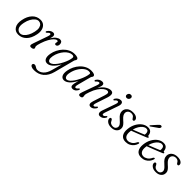

<svg xmlns="http://www.w3.org/2000/svg" viewBox="200 -1816 3254 3254"><g transform="rotate(45 1827.0 -189.0)"><path d="M250 -438.5Q302.5 -438.5 336.2 -410Q370 -381.5 382.2 -332.8Q394.5 -284 382 -223Q360 -110.5 300 -51.2Q240 8 158 8Q82.5 8 45 -50.5Q7.5 -109 27 -207.5Q46.5 -313 105.2 -375.8Q164 -438.5 250 -438.5ZM167 -28.5Q198.5 -28.5 229.5 -53Q260.5 -77.5 285.2 -122.5Q310 -167.5 323 -229Q336 -288 327 -326.2Q318 -364.5 294.8 -383.2Q271.5 -402 242.5 -402Q211.5 -402 180 -377Q148.5 -352 123.5 -307Q98.5 -262 86 -201.5Q67 -111.5 93.5 -70Q120 -28.5 167 -28.5Z M461.5 -350Q454.5 -352 453.5 -359.5Q452.5 -367 458.5 -376Q475.5 -402.5 501.5 -420Q527.5 -437.5 554.5 -437.5Q598 -437.5 598 -393.5Q598 -382 595 -367.5Q592 -353 584 -329Q619.5 -386.5 655 -412Q690.5 -437.5 719 -437.5Q746.5 -437.5 761.2 -421Q776 -404.5 776 -374.5Q776 -347 763.2 -331.2Q750.5 -315.5 733.5 -315.5Q709 -315.5 709 -339Q709 -348 711.8 -355.8Q714.5 -363.5 714.5 -376Q714.5 -391.5 693.5 -391.5Q671 -391.5 642 -363.5Q613 -335.5 583.5 -283Q554 -230.5 530 -157Q517 -116 513.5 -98.5Q510 -81 510 -70Q510 -50.5 516 -43.8Q522 -37 522 -26Q522 -10 505 -1Q488 8 464 8Q438.5 8 434 -11Q429.5 -30 446.5 -75.5L532.5 -322Q545 -357.5 544 -373.8Q543 -390 527 -390Q518 -390 506.8 -382.5Q495.5 -375 478 -356Q468.5 -346.5 461.5 -350Z M1044 17Q1015 128.5 945.5 186.8Q876 245 774.5 245Q728.5 245 705.5 232Q682.5 219 682.5 200Q682.5 186 692 177.2Q701.5 168.5 718 168.5Q734 168.5 748 177Q762 185.5 777 194Q792 202.5 811.5 202.5Q869 202.5 915.8 159.5Q962.5 116.5 985 36L1039 -157Q990 -72.5 943 -32.2Q896 8 849.5 8Q803 8 781.8 -31.5Q760.5 -71 773.5 -146Q783 -201 809 -253Q835 -305 874.2 -346.8Q913.5 -388.5 963.5 -413Q1013.5 -437.5 1071.5 -437.5Q1115.5 -437.5 1138.8 -426.5Q1162 -415.5 1161.5 -396Q1160.5 -382 1152 -372Q1143.5 -362 1139.5 -347ZM831 -148Q821 -96.5 833 -65.5Q845 -34.5 873 -34.5Q899.5 -34.5 928.8 -58.5Q958 -82.5 985.8 -121Q1013.5 -159.5 1036 -204.5Q1058.5 -249.5 1072.8 -292.8Q1087 -336 1088.5 -368Q1090 -400 1047.5 -400Q1015.5 -400 981.8 -380.2Q948 -360.5 917.2 -325.8Q886.5 -291 863.8 -245.5Q841 -200 831 -148Z M1474.5 -109Q1464.5 -70 1468.2 -55.5Q1472 -41 1483.5 -41Q1493.5 -41 1504.2 -47.8Q1515 -54.5 1529.5 -72.5Q1539 -84.5 1548 -81Q1560 -76.5 1549 -52.5Q1516 8 1460 8Q1412.5 8 1412.5 -40.5Q1412.5 -55.5 1417 -80.2Q1421.5 -105 1436.5 -156.5Q1390.5 -73 1344 -32.5Q1297.5 8 1252 8Q1206 8 1184.8 -31.5Q1163.5 -71 1176.5 -146Q1186 -201 1211.2 -253Q1236.5 -305 1275 -346.8Q1313.5 -388.5 1363 -413Q1412.5 -437.5 1470 -437.5Q1514.5 -437.5 1537.8 -426.2Q1561 -415 1560.5 -395Q1560 -381 1550.5 -371.2Q1541 -361.5 1537 -345.5ZM1234 -148.5Q1223 -95 1236 -64.8Q1249 -34.5 1275.5 -34.5Q1302 -34.5 1330.5 -59Q1359 -83.5 1385.8 -123.2Q1412.5 -163 1434.2 -209Q1456 -255 1470 -298.8Q1484 -342.5 1486.5 -374.5Q1487.5 -388 1479.2 -394Q1471 -400 1446 -400Q1403.5 -400 1359.5 -365.8Q1315.5 -331.5 1281.5 -274.2Q1247.5 -217 1234 -148.5Z M1631.5 -350.5Q1624 -352.5 1623.8 -361.5Q1623.5 -370.5 1630 -380Q1647.5 -407 1674.2 -422.2Q1701 -437.5 1729.5 -437.5Q1776 -437.5 1776 -394.5Q1776 -380.5 1769.5 -361.2Q1763 -342 1747.5 -302.5Q1795 -375.5 1846 -406.5Q1897 -437.5 1936 -437.5Q1983 -437.5 1992 -402.2Q2001 -367 1980 -304.5L1914.5 -108Q1892 -41.5 1920.5 -41.5Q1929.5 -41.5 1940 -48Q1950.5 -54.5 1966 -74Q1975 -84.5 1981.5 -80.5Q1987.5 -78.5 1988.8 -71Q1990 -63.5 1984 -52.5Q1944.5 8 1892.5 8Q1858 8 1848.8 -17.8Q1839.5 -43.5 1854.5 -89L1923.5 -301.5Q1939.5 -350.5 1932.5 -370Q1925.5 -389.5 1901 -389.5Q1872 -389.5 1835 -361.5Q1798 -333.5 1762.2 -280.8Q1726.5 -228 1702 -154Q1688 -112.5 1683.8 -96.2Q1679.5 -80 1679.5 -70.5Q1679.5 -57.5 1682.2 -47.8Q1685 -38 1685 -26Q1685 -10 1671.5 -1Q1658 8 1635.5 8Q1610.5 8 1606 -11Q1601.5 -30 1618.5 -75.5L1707 -322Q1720 -357.5 1718.8 -373.8Q1717.5 -390 1701.5 -390Q1677 -390 1651 -359Q1640.5 -346.5 1631.5 -350.5Z M2218 -532Q2200.5 -532 2189.8 -542.2Q2179 -552.5 2179 -569.5Q2179 -588.5 2193 -605.8Q2207 -623 2232 -623Q2249.5 -623 2260.2 -613Q2271 -603 2271 -585.5Q2271 -566.5 2257 -549.2Q2243 -532 2218 -532ZM2134.5 -103.5Q2113 -41.5 2143 -41.5Q2152.5 -41.5 2164.8 -48Q2177 -54.5 2191 -72Q2200 -83.5 2208 -80Q2214 -78 2214.5 -69.8Q2215 -61.5 2208.5 -50Q2191.5 -21 2166.8 -6.5Q2142 8 2115 8Q2080.5 8 2070 -19Q2059.5 -46 2076.5 -93.5L2158 -326Q2180 -388.5 2149 -388.5Q2137.5 -388.5 2126.5 -381.5Q2115.5 -374.5 2100.5 -356Q2091.5 -346 2083.5 -349.5Q2077.5 -351.5 2076.8 -359.8Q2076 -368 2082.5 -379Q2098.5 -406 2123.8 -421.8Q2149 -437.5 2177 -437.5Q2211.5 -437.5 2221.8 -410.5Q2232 -383.5 2216 -338Z M2391.5 -25Q2426.5 -25 2445.5 -44.8Q2464.5 -64.5 2464.5 -90Q2464.5 -110 2451.5 -131Q2438.5 -152 2398 -187.5Q2350 -229 2334 -257Q2318 -285 2318.5 -320.5Q2320 -371 2360 -404.8Q2400 -438.5 2467.5 -438.5Q2524.5 -438.5 2554.8 -417.2Q2585 -396 2585 -369Q2585 -340 2562.5 -340Q2553 -340 2545.2 -346Q2537.5 -352 2528.5 -368Q2507 -406.5 2460.5 -406.5Q2422 -406.5 2399 -384.8Q2376 -363 2376 -332Q2376 -311 2388.5 -286.8Q2401 -262.5 2441 -227Q2476 -197.5 2493.5 -175.5Q2511 -153.5 2516.2 -135Q2521.5 -116.5 2520 -97Q2518 -52.5 2482.2 -22.2Q2446.5 8 2383.5 8Q2324.5 8 2289.8 -18.8Q2255 -45.5 2255 -77Q2255 -106 2278.5 -106Q2296.5 -106 2308.5 -79.5Q2319.5 -50 2341.2 -37.5Q2363 -25 2391.5 -25Z M2908 -121.5Q2898.5 -89.5 2875.2 -59.8Q2852 -30 2815.5 -11Q2779 8 2730 8Q2657.5 8 2624.5 -40.2Q2591.5 -88.5 2600.5 -172Q2608 -247.5 2641.2 -308Q2674.5 -368.5 2723.5 -403.5Q2772.5 -438.5 2828.5 -438.5Q2877.5 -438.5 2901.5 -412Q2925.5 -385.5 2928.5 -344.5Q2930 -332.5 2938.5 -332.5Q2951 -334.5 2954.5 -324.5Q2958 -310 2934.5 -301Q2906.5 -289.5 2869.2 -274.5Q2832 -259.5 2793.2 -244.2Q2754.5 -229 2720.2 -215.8Q2686 -202.5 2663 -194Q2661.5 -184.5 2660.5 -175Q2652 -104 2676 -68.2Q2700 -32.5 2747 -32.5Q2779 -32.5 2815.8 -55.2Q2852.5 -78 2877 -131Q2889.5 -149.5 2900.5 -148Q2916 -146 2908 -121.5ZM2821 -403.5Q2791.5 -403.5 2761.8 -381.5Q2732 -359.5 2707.5 -319.8Q2683 -280 2670 -227Q2696 -237 2732 -251.5Q2768 -266 2805.8 -281.2Q2843.5 -296.5 2874.5 -310Q2876.5 -322 2876.5 -339.5Q2876.5 -369 2862.5 -386.2Q2848.5 -403.5 2821 -403.5ZM2905 -575Q2923.5 -596 2937.5 -607.5Q2951.5 -619 2967 -615.5Q2979 -613.5 2983 -603.5Q2987 -593.5 2981.5 -581.5Q2976.5 -569.5 2964.5 -559.8Q2952.5 -550 2935.5 -539.5L2841.5 -473Q2829.5 -466 2824.5 -473Q2821.5 -477 2824 -482Q2826.5 -487 2830.5 -491.5Z M3280.5 -121.5Q3271 -89.5 3247.8 -59.8Q3224.5 -30 3188 -11Q3151.5 8 3102.5 8Q3030 8 2997 -40.2Q2964 -88.5 2973 -172Q2980.5 -247.5 3013.8 -308Q3047 -368.5 3096 -403.5Q3145 -438.5 3201 -438.5Q3250 -438.5 3274 -412Q3298 -385.5 3301 -344.5Q3302.5 -332.5 3311 -332.5Q3323.5 -334.5 3327 -324.5Q3330.5 -310 3307 -301Q3279 -289.5 3241.8 -274.5Q3204.5 -259.5 3165.8 -244.2Q3127 -229 3092.8 -215.8Q3058.5 -202.5 3035.5 -194Q3034 -184.5 3033 -175Q3024.5 -104 3048.5 -68.2Q3072.5 -32.5 3119.5 -32.5Q3151.5 -32.5 3188.2 -55.2Q3225 -78 3249.5 -131Q3262 -149.5 3273 -148Q3288.5 -146 3280.5 -121.5ZM3193.5 -403.5Q3164 -403.5 3134.2 -381.5Q3104.5 -359.5 3080 -319.8Q3055.5 -280 3042.5 -227Q3068.5 -237 3104.5 -251.5Q3140.5 -266 3178.2 -281.2Q3216 -296.5 3247 -310Q3249 -322 3249 -339.5Q3249 -369 3235 -386.2Q3221 -403.5 3193.5 -403.5Z M3460 -25Q3495 -25 3514 -44.8Q3533 -64.5 3533 -90Q3533 -110 3520 -131Q3507 -152 3466.5 -187.5Q3418.5 -229 3402.5 -257Q3386.5 -285 3387 -320.5Q3388.5 -371 3428.5 -404.8Q3468.5 -438.5 3536 -438.5Q3593 -438.5 3623.2 -417.2Q3653.5 -396 3653.5 -369Q3653.5 -340 3631 -340Q3621.5 -340 3613.8 -346Q3606 -352 3597 -368Q3575.5 -406.5 3529 -406.5Q3490.5 -406.5 3467.5 -384.8Q3444.5 -363 3444.5 -332Q3444.5 -311 3457 -286.8Q3469.5 -262.5 3509.5 -227Q3544.5 -197.5 3562 -175.5Q3579.5 -153.5 3584.8 -135Q3590 -116.5 3588.5 -97Q3586.5 -52.5 3550.8 -22.2Q3515 8 3452 8Q3393 8 3358.2 -18.8Q3323.5 -45.5 3323.5 -77Q3323.5 -106 3347 -106Q3365 -106 3377 -79.5Q3388 -50 3409.8 -37.5Q3431.5 -25 3460 -25Z"/></g></svg>

Font: Fraunces 144pt S100 Light
Style: Italic
Weight: 300
Italic angle: -16°
Version: Version 1.000; ttfautohint (v1.8.3)